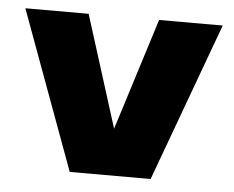

<svg xmlns="http://www.w3.org/2000/svg" viewBox="-40 -487 649 532"><g transform="rotate(5 284.5 -220.5)"><path d="M172 0 10 -441H186L284 -130L382 -441H559L397 0Z"/></g></svg>

Font: Teachers ExtraBold
Style: Regular
Weight: 800
Designer: Alfredo Marco Pradil, Chank Diesel
Version: Version 1.001